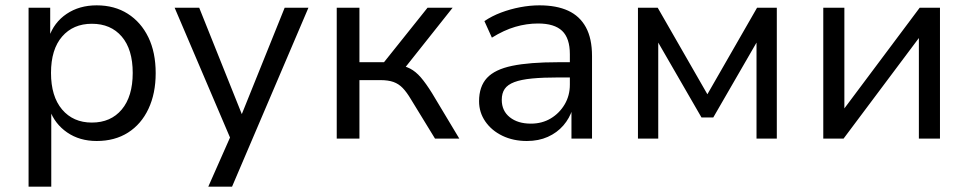

<svg xmlns="http://www.w3.org/2000/svg" viewBox="-20 -519 3627 719"><path d="M87 180V-490H168V-379H163Q182 -435 229.5 -467Q277 -499 342 -499Q409 -499 458.5 -467.5Q508 -436 535.5 -379.5Q563 -323 563 -245Q563 -169 536 -111.5Q509 -54 459.5 -22.5Q410 9 342 9Q278 9 231.5 -23Q185 -55 166 -108H172V180ZM324 -60Q395 -60 436 -109Q477 -158 477 -246Q477 -334 436 -382Q395 -430 324 -430Q254 -430 212.5 -382Q171 -334 171 -246Q171 -158 212.5 -109Q254 -60 324 -60Z M760 180 852 -28V21L634 -490H726L893 -73H878L1046 -490H1135L849 180Z M1241 0V-490H1326V-286H1418L1581 -490H1675L1486 -252L1466 -276Q1495 -273 1516 -262Q1537 -251 1556 -229Q1575 -207 1598 -170L1700 0H1609L1519 -147Q1503 -174 1488 -189.5Q1473 -205 1453.5 -212Q1434 -219 1404 -219H1326V0Z M1953 9Q1902 9 1861.5 -10.5Q1821 -30 1797.5 -64Q1774 -98 1774 -140Q1774 -195 1803.5 -227Q1833 -259 1898 -272.5Q1963 -286 2070 -286H2128V-229H2073Q2013 -229 1972 -225Q1931 -221 1906 -211.5Q1881 -202 1870 -186Q1859 -170 1859 -145Q1859 -104 1889 -80Q1919 -56 1968 -56Q2010 -56 2042.5 -75.5Q2075 -95 2094.5 -128Q2114 -161 2114 -202V-316Q2114 -376 2085 -403.5Q2056 -431 1995 -431Q1952 -431 1909.5 -418.5Q1867 -406 1822 -378L1794 -440Q1822 -459 1856.5 -472Q1891 -485 1928 -492Q1965 -499 2000 -499Q2064 -499 2107.5 -479Q2151 -459 2174 -417Q2197 -375 2197 -309V0H2120V-111H2124Q2113 -76 2089.5 -49Q2066 -22 2031.5 -6.5Q1997 9 1953 9Z M2369 0V-490H2443L2629 -166L2815 -490H2889V0H2813V-382H2826L2651 -79H2607L2432 -382H2445V0Z M3063 0V-490H3142V-93H3127L3424 -490H3500V0H3421V-398H3437L3139 0Z"/></svg>

Font: Nunito Sans 10pt
Style: Regular
Weight: 400
Designer: Vernon Adams
Foundry: Vernon Adams
Version: Version 3.101;gftools[0.9.27]